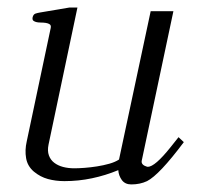

<svg xmlns="http://www.w3.org/2000/svg" viewBox="-20 -483 540 512"><path d="M470.2 -104Q404.8 -16.6 372.1 0Q353.5 8.8 330.1 8.8Q313.5 8.8 304.9 -2.9Q296.4 -14.6 295.4 -29.3Q261.2 -15.1 225.3 -7.6Q189.5 0 151.9 0Q128.4 0 107.9 -5.6Q87.4 -11.2 70.3 -25.4Q53.2 -40 49.6 -61.3Q45.9 -82.5 51.3 -106L115.2 -408.2Q116.7 -415 112.8 -418Q108.9 -420.9 102.3 -421.9Q95.7 -422.9 88.4 -422.9Q81.1 -422.9 76.2 -424.3Q72.3 -425.3 69.1 -427.7Q65.9 -430.2 66.9 -436.5Q68.8 -444.8 74.7 -446.8Q80.6 -448.7 86.9 -449.7L165 -462.9H186.5L109.4 -97.2Q106 -80.6 110.4 -68.6Q114.7 -56.6 124.5 -49.1Q134.3 -41.5 148.2 -37.8Q162.1 -34.2 178.2 -34.2Q189.5 -34.2 205.6 -35.4Q221.7 -36.6 238.8 -39.3Q255.9 -42 271.5 -46.4Q287.1 -50.8 297.4 -57.6L381.8 -453.1H442.4L357.9 -54.2Q356.9 -48.8 360.4 -44.9Q363.8 -41 370.1 -39.1Q374 -38.1 374 -38.1Q393.1 -38.1 435.1 -90.8L456.1 -117.2Z"/></svg>

Font: Atsinvsda
Style: Italic
Weight: 400
Italic angle: -12°
Designer: Al Webster
Foundry: Al Webster and Michael Everson
Version: Version 2.000